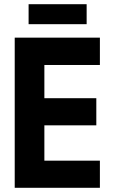

<svg xmlns="http://www.w3.org/2000/svg" viewBox="-20 -893 540 913"><path d="M392 -778V-873H116V-778ZM455 0V-129H191V-297H438V-426H191V-584H455V-714H50V0Z"/></svg>

Font: Noto Sans Mono UI Condensed ExtraBold
Style: Regular
Weight: 800
Width: 3
Designer: Monotype Design team
Foundry: Monotype Imaging Inc.
Version: 1.000